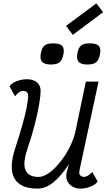

<svg xmlns="http://www.w3.org/2000/svg" viewBox="-20 -1100 640 1134"><path d="M69 -531 36 -590Q50 -610 80 -621Q110 -632 140 -632Q177 -632 198 -614Q219 -596 220 -565Q220 -537 211.5 -485.5Q203 -434 185.5 -365.5Q168 -297 141 -218Q113 -132 131.5 -93.5Q150 -55 207 -55Q232 -55 259.5 -72Q287 -89 313.5 -117.5Q340 -146 363 -181Q386 -216 402.5 -254Q419 -292 426 -326L487 -618H562L450 -97Q450 -93 449 -88Q448 -83 448 -79Q449 -68 457 -61.5Q465 -55 476 -55Q486 -55 497.5 -61.5Q509 -68 525 -84L557 -28Q544 -9 514 2.5Q484 14 453 14Q428 14 406.5 1Q385 -12 376 -34.5Q367 -57 375 -86L387 -130Q344 -64 297.5 -25Q251 14 201 14Q100 14 65.5 -46Q31 -106 70 -225Q93 -295 110.5 -356.5Q128 -418 137.5 -465.5Q147 -513 146 -539Q145 -551 137.5 -557Q130 -563 117 -563Q105 -563 92 -554.5Q79 -546 69 -531ZM497 -719Q458 -719 444 -735.5Q430 -752 438 -789Q444 -820 460 -832Q476 -844 510 -844Q550 -844 564 -828Q578 -812 570 -777Q563 -744 547 -731.5Q531 -719 497 -719ZM281 -719Q242 -719 228 -735.5Q214 -752 222 -789Q228 -820 244 -832Q260 -844 294 -844Q334 -844 348 -828Q362 -812 354 -777Q347 -744 331 -731.5Q315 -719 281 -719ZM410 -894 370 -947 549 -1080 589 -1028Z"/></svg>

Font: Victor Mono
Style: Italic
Weight: 400
Italic angle: -12°
Monospace: yes
Designer: Rune Bjørnerås
Version: Version 1.561;gftools[0.9.30]